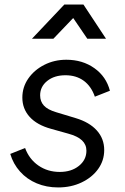

<svg xmlns="http://www.w3.org/2000/svg" viewBox="-20 -810 550 842"><path d="M235 12Q184 12 141 -6Q98 -24 68 -57.5Q38 -91 25 -135L90 -161Q108 -112 148.5 -84Q189 -56 242 -56Q293 -56 326 -82.5Q359 -109 359 -149Q359 -176 339.5 -194.5Q320 -213 279 -224L204 -245Q142 -262 110 -297.5Q78 -333 78 -382Q78 -428 104 -465.5Q130 -503 174 -525.5Q218 -548 271 -548Q342 -548 394 -511Q446 -474 462 -412L396 -386Q380 -432 347 -456Q314 -480 267 -480Q218 -480 187 -455Q156 -430 156 -392Q156 -365 172.5 -347Q189 -329 226 -318L312 -292Q372 -274 404.5 -238Q437 -202 437 -152Q437 -106 410.5 -69Q384 -32 338 -10Q292 12 235 12ZM120 -640 262 -790H346L445 -640H363L301 -731L214 -640Z"/></svg>

Font: Plus Jakarta Sans
Style: Italic
Weight: 400
Italic angle: -8°
Designer: Gumpita Rahayu
Foundry: Tokotype
Version: Version 2.006